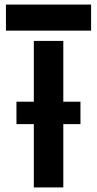

<svg xmlns="http://www.w3.org/2000/svg" viewBox="-20 -820 424 840"><path d="M52 -277V-375H128V-641H257V-375H332V-277H257V0H128V-277ZM6 -686V-800H378.5V-686Z"/></svg>

Font: Big Shoulders Stencil Display Thin ExtraBold
Style: Regular
Weight: 800
Version: Version 2.001